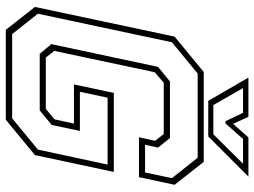

<svg xmlns="http://www.w3.org/2000/svg" viewBox="-130 -768 898 679"><g transform="rotate(90 319.5 -429.0)"><path d="M86 0 5 -103 110 -597 235 -700H553L634 -597L607 -471H466L478.5 -528L454.5 -558.5H273L236 -527L160.5 -171.5L184 -141.5H365.5L402.5 -172L417.5 -241H279L309 -382H588.5L529 -103L404 0ZM101 -22.5H399L509.5 -113.5L562.5 -360H326L305 -262H443.5L422.5 -162.5L371 -120H171L136.5 -161L217 -538.5L268.5 -580.5H468.5L502.5 -538.5L492.5 -492.5H590.5L610.5 -587.5L538.5 -678.5H240.5L130 -587.5L29 -113.5ZM337 -716 255 -858H393.5L418.5 -804L466.5 -858H605L463 -716ZM352 -734H455.5L559.5 -839H472L417 -777H409L379.5 -839H292Z"/></g></svg>

Font: Tourney Thin ExtraLight
Style: Italic
Weight: 250
Italic angle: -12°
Version: Version 1.015